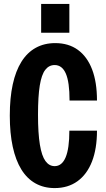

<svg xmlns="http://www.w3.org/2000/svg" viewBox="-20 -950 543 980"><path d="M259 10Q204 10 161 -14Q118 -38 89 -85Q60 -132 45 -201Q30 -270 30 -360Q30 -450 45 -519Q60 -588 89.5 -635Q119 -682 162.5 -706Q206 -730 262 -730Q330 -730 377.5 -695.5Q425 -661 450 -596Q475 -531 475 -437H335Q335 -531 316 -574.5Q297 -618 259 -618Q230 -618 211 -593.5Q192 -569 183 -513.5Q174 -458 174 -364Q174 -270 183.5 -212Q193 -154 212 -128Q231 -102 259 -102Q296 -102 315 -147Q334 -192 334 -283H475Q475 -191 449.5 -125.5Q424 -60 375.5 -25Q327 10 259 10ZM190 -783V-930H334V-783Z"/></svg>

Font: Instrument Sans Condensed
Style: Bold
Weight: 700
Width: 3
Designer: Rodrigo Fuenzalida
Foundry: fragTYPE
Version: Version 1.000;gftools[0.9.28]